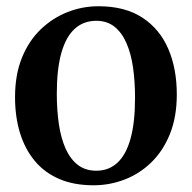

<svg xmlns="http://www.w3.org/2000/svg" viewBox="-20 -568 600 600"><path d="M27 -264Q27 -334.5 48.5 -387.5Q70 -440.5 107.2 -476.2Q144.5 -512 191 -530.2Q237.5 -548.5 287.5 -548.5Q370.5 -548.5 424.8 -513Q479 -477.5 505.8 -415.5Q532.5 -353.5 532.5 -273Q532.5 -202.5 511 -149.2Q489.5 -96 452.5 -60.2Q415.5 -24.5 369 -6.8Q322.5 11 272.5 11Q210.5 11 164.5 -9Q118.5 -29 88 -66Q57.5 -103 42.2 -153.5Q27 -204 27 -264ZM281 -34.5Q320 -34.5 347 -59.5Q374 -84.5 388 -135Q402 -185.5 402 -262Q402 -313 395.8 -356.8Q389.5 -400.5 375.2 -433.2Q361 -466 337.8 -484.5Q314.5 -503 281 -503Q241 -503 213.5 -478Q186 -453 171.8 -402.8Q157.5 -352.5 157.5 -275Q157.5 -224 164 -180Q170.5 -136 185.2 -103.2Q200 -70.5 223.5 -52.5Q247 -34.5 281 -34.5Z"/></svg>

Font: Merriweather 72pt SemiBold
Style: Regular
Weight: 600
Version: Version 2.100